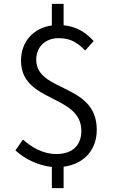

<svg xmlns="http://www.w3.org/2000/svg" viewBox="-20 -854 589 996"><path d="M249 122H310V11C415 -3 482 -75 482 -181C482 -424 168 -374 168 -544C168 -610 214 -656 284 -656C347 -656 381 -633 422 -592L466 -641C427 -683 381 -716 310 -723V-834H249V-722C154 -709 89 -639 89 -539C89 -320 402 -366 402 -175C402 -102 358 -55 272 -55C202 -55 145 -90 99 -130L60 -74C106 -31 177 5 249 12Z"/></svg>

Font: Noto Sans CJK HK DemiLight
Style: Regular
Weight: 350
Designer: Ryoko NISHIZUKA 西塚涼子 (kana, bopomofo & ideographs); Paul D. Hunt (Latin, Greek & Cyrillic); Sandoll Communications 산돌커뮤니
Foundry: Adobe
Version: Version 2.004;hotconv 1.0.118;makeotfexe 2.5.65603